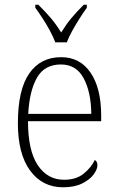

<svg xmlns="http://www.w3.org/2000/svg" viewBox="-20 -786 499 816"><path d="M248 10Q160 10 108 -61Q56 -132 56 -262Q56 -404 104 -473.5Q152 -543 240 -543Q320 -543 365 -477Q410 -411 410 -294V-271H99Q99 -146 140.5 -84Q182 -22 252 -22Q303 -22 335 -47.5Q367 -73 383 -106Q394 -100 394 -84Q394 -66 377.5 -44Q361 -22 328.5 -6Q296 10 248 10ZM368 -302Q367 -395 335.5 -453.5Q304 -512 239 -512Q169 -512 137 -455.5Q105 -399 100 -302ZM215 -606Q207 -628 192.5 -655Q178 -682 161 -708Q144 -734 130 -753V-766H143Q175 -734 197 -708Q219 -682 240 -648Q261 -682 282.5 -708Q304 -734 336 -766H349V-753Q335 -734 318.5 -708Q302 -682 287 -655Q272 -628 264 -606Z"/></svg>

Font: Noto Serif Georgian SemiCondensed ExtraLight
Style: Regular
Weight: 200
Width: 4
Designer: Monotype Design Team, Akaki Razmadze
Foundry: Google LLC
Version: Version 2.003; ttfautohint (v1.8.4.7-5d5b)